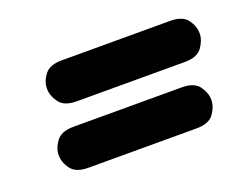

<svg xmlns="http://www.w3.org/2000/svg" viewBox="-61 -596 700 539"><g transform="rotate(-20 289.0 -326.5)"><path d="M157 -358.5Q120.5 -358.5 105.8 -378.8Q91 -399 91 -420Q91 -441.5 105.8 -461.2Q120.5 -481 157 -481H481Q518 -481 532.5 -461.2Q547 -441.5 547 -420Q547 -400 532.5 -379.2Q518 -358.5 481 -358.5ZM124.5 -172Q87.5 -172 72.8 -192Q58 -212 58 -233.5Q58 -254 72.8 -274.2Q87.5 -294.5 124.5 -294.5H448Q485 -294.5 499.5 -274.2Q514 -254 514 -233.5Q514 -213 499.5 -192.5Q485 -172 448 -172Z"/></g></svg>

Font: Edu AU VIC WA NT Pre
Style: Bold
Weight: 700
Designer: Tina and Corey Anderson, Eben Sorkin, Mirko Velimirovic
Foundry: Google for Education
Version: Version 1.001